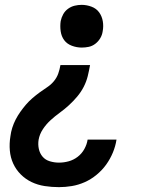

<svg xmlns="http://www.w3.org/2000/svg" viewBox="-20 -548 640 791"><path d="M223 223Q193 223 164 218.5Q135 214 110 202Q85 190 65.5 170.5Q46 151 34.5 126Q23 101 20.5 72Q18 43 23 13Q25 -4 30.5 -21.5Q36 -39 44.5 -55.5Q53 -72 64 -87.5Q75 -103 87 -117Q99 -131 113.5 -143.5Q128 -156 143 -167Q158 -178 174 -188.5Q190 -199 202 -213.5Q214 -228 220 -245Q226 -262 229 -280H351Q347 -257 341.5 -234.5Q336 -212 325 -190.5Q314 -169 298 -150Q282 -131 264 -114.5Q246 -98 226 -83.5Q206 -69 188 -52.5Q170 -36 156.5 -15.5Q143 5 139 28Q136 47 140 65.5Q144 84 155.5 97.5Q167 111 185.5 116.5Q204 122 223 122Q243 122 263 116.5Q283 111 300 98Q317 85 327.5 66Q338 47 341 27H460Q456 54 445 80.5Q434 107 417.5 130Q401 153 378 172Q355 191 329 202.5Q303 214 276 218.5Q249 223 223 223ZM317 -352Q296 -352 276 -359.5Q256 -367 244.5 -382.5Q233 -398 230 -419Q227 -440 230 -461Q233 -476 240.5 -489.5Q248 -503 260.5 -512Q273 -521 287.5 -524.5Q302 -528 316 -528Q337 -528 357 -520.5Q377 -513 388.5 -497Q400 -481 403.5 -460.5Q407 -440 403 -419Q401 -404 393 -390.5Q385 -377 372.5 -367.5Q360 -358 345.5 -355Q331 -352 317 -352Z"/></svg>

Font: Iosevka Aile
Style: Bold Italic
Weight: 700
Italic angle: -9°
Designer: Belleve Invis
Foundry: Belleve Invis
Version: Version 28.0.1; ttfautohint (v1.8.4)